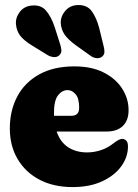

<svg xmlns="http://www.w3.org/2000/svg" viewBox="-20 -749 562 781"><path d="M503 -300.5Q503 -259 479.5 -236.5Q456 -214 414 -214H210.5Q225 -171 257.2 -150Q289.5 -129 334.5 -129Q362.5 -129 390.5 -138.2Q418.5 -147.5 441.5 -166Q465.5 -185 478 -184Q487 -183.5 493.8 -176.8Q500.5 -170 500.5 -153Q500.5 -110 473 -72.2Q445.5 -34.5 395 -11.2Q344.5 12 275.5 12Q198 12 140.8 -18Q83.5 -48 51.8 -101.8Q20 -155.5 20 -226.5Q20 -299 50 -356Q80 -413 138.8 -446Q197.5 -479 283 -479Q352 -479 401 -454.5Q450 -430 476.5 -389.2Q503 -348.5 503 -300.5ZM199.5 -289Q199.5 -283.5 200 -278H270.5Q302 -278 302 -310.5Q302 -349 287.5 -365.8Q273 -382.5 255 -382.5Q232.5 -382.5 216 -361.2Q199.5 -340 199.5 -289ZM383.5 -635 401 -563.5Q405 -549.5 404.8 -537.8Q404.5 -526 395 -518.5Q385.5 -511 372.5 -512.5Q359.5 -514 348.5 -522L289 -564.5Q256.5 -588 242.5 -608.8Q228.5 -629.5 227 -656.5Q227 -684 246.5 -706Q266 -728 298 -728.5Q335 -729 353.8 -702.8Q372.5 -676.5 383.5 -635ZM202 -640 224.5 -569.5Q229 -556 229.8 -544.5Q230.5 -533 221 -524Q212.5 -516 199.5 -516.8Q186.5 -517.5 174.5 -524.5L112.5 -562.5Q78 -583.5 62.8 -603Q47.5 -622.5 45 -650Q42.5 -677 60.5 -700.5Q78.5 -724 110 -726.5Q147 -730 167.8 -705.2Q188.5 -680.5 202 -640Z"/></svg>

Font: Fraunces 72pt SuperSoft Black
Style: Regular
Weight: 900
Version: Version 1.000;[0bf87f6ff]